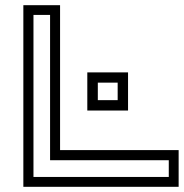

<svg xmlns="http://www.w3.org/2000/svg" viewBox="-20 -720 708 740"><path d="M70 0V-700H211.5V-141.5H668.5V0ZM109 -38H630.5V-102.5H173V-662.5H109ZM316.5 -294V-441H473.5V-294ZM357 -334H433.5V-401.5H357Z"/></svg>

Font: Tourney Expanded
Style: Regular
Weight: 400
Width: 7
Designer: Tyler Finck
Foundry: Etcetera Type Co
Version: Version 1.010; ttfautohint (v1.8.3)